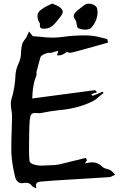

<svg xmlns="http://www.w3.org/2000/svg" viewBox="-20 -947 705 1082"><path d="M184.1 114.7 172.4 108.9Q164.6 106 159.7 100.1Q147.9 83 127.4 83Q121.6 83 115.5 84.2Q109.4 85.4 105 85.4Q91.3 85.4 83 79.1Q74.7 72.8 70.6 64.5Q66.4 56.2 64.9 49.3Q45.9 -29.8 43.9 -89.8V-120.1Q43.9 -166 45.9 -211.4Q47.4 -250.5 47.9 -290.5Q47.9 -309.1 44.4 -327.1Q41 -350.1 41 -362.3Q41 -376.5 44.9 -389.6Q64.5 -450.2 67.9 -532.2Q71.3 -561 84.5 -588.9Q98.6 -619.1 98.6 -652.3Q99.1 -671.9 103.3 -691.2Q107.4 -710.4 123 -728.5Q130.4 -737.3 134.8 -750.5L143.6 -769.5L164.6 -743.2L201.7 -740.2Q241.7 -734.9 280.8 -734.9Q310.1 -735.8 338.9 -739.7Q395 -747.6 460 -747.6Q507.3 -747.6 551.8 -734.9L583 -727.1Q585 -726.6 585.2 -724.9Q585.4 -723.1 586.4 -719.2L588.9 -707L537.1 -692.4Q385.3 -649.4 376.5 -649.4Q366.7 -649.4 356.9 -654.8L350.6 -650.4Q330.1 -635.3 314.9 -635.3H312.5L301.3 -634.8L308.6 -661.1L264.6 -648.4Q262.7 -649.4 258.3 -649.4Q245.6 -649.4 228.8 -641.8Q211.9 -634.3 207.5 -623.5Q197.8 -590.3 189.5 -556.6L185.1 -539.6Q185.1 -537.1 185.8 -534.9Q186.5 -532.7 186.5 -530.8Q186.5 -522.5 180.7 -509.3Q171.9 -489.3 166 -449.7Q163.6 -432.1 161.6 -392.1L515.6 -439L527.3 -426.8L494.1 -416.5L502.4 -406.7L558.6 -430.2L563.5 -422.9L554.7 -416Q546.9 -410.6 540.5 -404.8Q520.5 -384.3 494.6 -372.6Q412.1 -334 309.1 -325.7Q262.7 -320.8 216.3 -311L214.8 -310.5Q211.9 -309.1 203.1 -309.1Q196.8 -309.1 189.9 -309.8Q183.1 -310.5 176.8 -310.5Q156.2 -310.5 151.4 -293Q146 -269 146 -244.1L145.5 -233.4Q143.6 -165 143.6 -93.3Q143.6 -64 146.5 -38.6Q148.4 -28.3 167.5 -21.2Q186.5 -14.2 213.4 -13.7L226.1 -14.2Q242.2 -15.6 258.8 -15.6Q300.8 -15.6 329.6 -24.4L463.4 -57.1L470.2 -44.9L459.5 -27.3L460 -26.9Q460.9 -26.9 461.9 -25.9Q481.4 -32.2 498 -32.2Q533.2 -32.2 559.1 -5.4Q566.9 1.5 582 4.9Q592.8 7.3 602.1 11.7Q612.3 18.6 619.6 27.3L629.4 37.6L616.7 43.5Q606.9 49.8 596.2 51.3Q500 57.6 405.8 63Q259.3 71.3 210.9 76.2Q191.9 78.1 186.5 85Q182.6 89.8 182.6 99.6Q182.6 104.5 184.1 114.7ZM226.1 -785.2Q217.8 -785.2 211.2 -788.3Q204.6 -791.5 204.6 -806.2L205.1 -812.5Q205.1 -814.9 204.6 -815.4Q191.4 -835 191.4 -854.5Q191.4 -855 191.7 -865Q191.9 -875 208.5 -890.1Q230.5 -907.2 254.4 -917.5Q264.2 -921.9 273.4 -926.8L289.6 -920.4Q303.2 -916 312.5 -909.7Q334 -893.6 334 -881.3Q334 -869.1 316.4 -847.2Q294.4 -818.4 279.3 -804.2Q261.2 -787.6 234.4 -785.6ZM461.9 -779.8Q440.4 -779.8 419.9 -788.6Q415 -791.5 411.6 -812Q411.1 -819.8 409.2 -826.2L403.8 -835.9Q395.5 -847.7 395.5 -856.4Q395.5 -861.8 398.4 -868.2Q404.3 -881.3 459.5 -921.4Q466.8 -926.3 477.5 -926.3Q509.8 -926.3 524.4 -906.2Q529.8 -896 529.8 -879.4Q529.8 -833.5 497.6 -793.9Q485.8 -779.8 461.9 -779.8Z"/></svg>

Font: Unutterable
Style: Regular
Weight: 400
Designer: GGBotNet
Foundry: f0n7.com
Version: 1.00